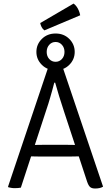

<svg xmlns="http://www.w3.org/2000/svg" viewBox="-20 -1074 637 1100"><path d="M254.5 -683.5H341L570.5 -4.5Q561.5 1 550 3.5Q538.5 6 525 6Q506.5 6 496.8 -2Q487 -10 479 -33.5L347.5 -433Q332.5 -477.5 319 -522Q305.5 -566.5 296 -600.5H291Q286 -581 279.8 -558.2Q273.5 -535.5 267.5 -515Q261.5 -494.5 257.5 -481.5L99.5 1Q92.5 2.5 83.5 3.2Q74.5 4 65.5 4Q54 4 45.5 2.5Q37 1 28 -1L26 -4.5ZM227 -177Q223.5 -177 206.5 -177.2Q189.5 -177.5 172.2 -177.8Q155 -178 151.5 -178H121L145.5 -243.5H172.5Q176 -243.5 190.5 -243.8Q205 -244 219.5 -244.2Q234 -244.5 237.5 -244.5H352Q355 -244.5 370 -244.2Q385 -244 400.2 -243.8Q415.5 -243.5 419 -243.5H446L468 -178H438Q434 -178 416.5 -177.8Q399 -177.5 381.8 -177.2Q364.5 -177 361.5 -177ZM188.5 -776.5Q188.5 -820 219.8 -851Q251 -882 298.5 -882Q346 -882 377 -851Q408 -820 408 -776.5Q408 -733.5 377 -702.5Q346 -671.5 298.5 -671.5Q251 -671.5 219.8 -702.5Q188.5 -733.5 188.5 -776.5ZM247.5 -776.5Q247.5 -752 262 -736Q276.5 -720 298.5 -720Q320 -720 334.8 -736Q349.5 -752 349.5 -776.5Q349.5 -801 334.8 -817.2Q320 -833.5 298.5 -833.5Q276.5 -833.5 262 -817.2Q247.5 -801 247.5 -776.5ZM401.5 -1053.5Q410.5 -1047.5 418.2 -1037Q426 -1026.5 431.5 -1013.2Q437 -1000 439.5 -986.5L234.5 -900Q224.5 -907 218.2 -919.2Q212 -931.5 210.5 -942Z"/></svg>

Font: Signika
Style: Regular
Weight: 300
Designer: Anna Giedry
Foundry: Anna Giedry
Version: Version 2.000